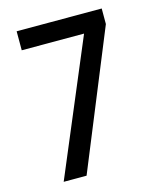

<svg xmlns="http://www.w3.org/2000/svg" viewBox="-107 -782 712 859"><g transform="rotate(-15 249.0 -352.5)"><path d="M81 0 360 -663 362 -617H52V-705H446V-633L187 0Z"/></g></svg>

Font: Nunito Sans 10pt Condensed SemiBold
Style: Regular
Weight: 600
Width: 3
Designer: Vernon Adams
Foundry: Vernon Adams
Version: Version 3.101;gftools[0.9.27]